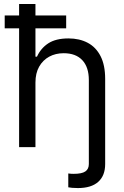

<svg xmlns="http://www.w3.org/2000/svg" viewBox="-20 -748 632 976"><path d="M376 208Q359.4 208 346.4 206.8Q333.5 205.6 327.1 204.1V133.8Q334 134.8 341.3 135.3Q348.6 135.7 354.5 135.7Q396 135.7 413.8 123.5Q431.6 111.3 431.6 85.9V-78.1H514.6V85.9Q514.6 145 479.2 176.5Q443.8 208 376 208ZM160.2 -328.1V0H77.1V-727.5H160.2V-460H168Q187 -502.4 225.3 -527.6Q263.7 -552.7 328.1 -552.7Q383.8 -552.7 425.8 -530.5Q467.8 -508.3 491.2 -462.6Q514.6 -417 514.6 -346.7V0H431.6V-340.8Q431.6 -406.7 398.4 -442.1Q365.2 -477.5 303.7 -477.5Q262.7 -477.5 230.2 -460Q197.8 -442.4 179 -409.2Q160.2 -376 160.2 -328.1ZM3.9 -604V-669.4H316.4V-604Z"/></svg>

Font: Inter
Style: Regular
Weight: 400
Designer: Rasmus Andersson
Foundry: rsms
Version: Version 4.000;git-8c9346024